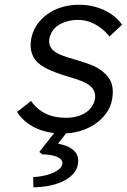

<svg xmlns="http://www.w3.org/2000/svg" viewBox="-20 -553 535 810"><path d="M243 10Q176 10 126.5 -15Q77 -40 52 -81L111 -127Q135 -92 172 -74Q209 -56 258 -56Q283 -56 304 -61.5Q325 -67 341.5 -78Q358 -89 368 -104Q378 -119 381 -137Q385 -170 359 -192Q348 -201 325 -210.5Q302 -220 270 -229Q216 -245 181.5 -261.5Q147 -278 129 -300Q116 -318 111.5 -339Q107 -360 111 -385Q116 -417 133 -444Q150 -471 177.5 -491.5Q205 -512 240 -522.5Q275 -533 314 -533Q351 -533 385.5 -523Q420 -513 448.5 -494Q477 -475 495 -449L442 -399Q426 -419 405 -435Q384 -451 360 -460Q336 -469 309 -469Q285 -469 263.5 -463Q242 -457 226 -446.5Q210 -436 200.5 -421Q191 -406 188 -388Q186 -373 190.5 -361Q195 -349 205 -340Q217 -329 241 -319.5Q265 -310 302 -300Q344 -288 373 -275.5Q402 -263 419 -246Q443 -226 451 -200Q459 -174 454 -141Q448 -97 418.5 -63Q389 -29 343.5 -9.5Q298 10 243 10ZM121 237 120 194Q147 193 174.5 186Q202 179 221.5 166.5Q241 154 243 139Q245 123 230.5 114Q216 105 195 101.5Q174 98 158 98L146 88L227 -15H278L225 53Q272 62 293 83.5Q314 105 309 137Q306 163 287 182.5Q268 202 241 214Q214 226 182.5 231.5Q151 237 121 237Z"/></svg>

Font: Lexend Light
Style: Italic
Weight: 300
Italic angle: -8.13011°
Designer: Bonnie Shaver-Troup, Thomas Jockin
Foundry: Lexend
Version: Version 1.007